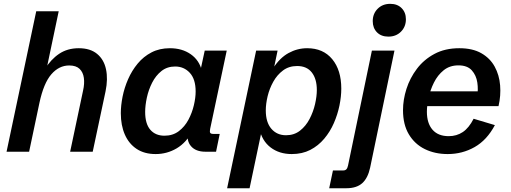

<svg xmlns="http://www.w3.org/2000/svg" viewBox="-20 -791 2663 1001"><path d="M14.2 0 168.9 -732.4H286.1L217.8 -407.7L213.4 -429.7Q244.6 -481 288.1 -510.3Q331.5 -539.6 390.6 -539.6Q450.7 -539.6 486.3 -510Q522 -480.5 532.7 -429.7Q543.5 -378.9 530.3 -314.9L463.4 0H345.7L413.1 -318.8Q421.4 -355.5 417.2 -385Q413.1 -414.6 394.8 -432.1Q376.5 -449.7 340.8 -449.7Q287.6 -449.7 247.6 -403.6Q207.5 -357.4 185.5 -254.4L131.8 0Z M791.5 12.2Q732.9 12.2 692.4 -14.6Q651.9 -41.5 630.9 -89.4Q609.9 -137.2 609.9 -200.7Q609.9 -241.2 619.1 -287.4Q628.4 -333.5 647.9 -378.2Q667.5 -422.9 697.8 -459.5Q728 -496.1 769.8 -517.8Q811.5 -539.6 865.7 -539.6Q929.7 -539.6 974.6 -508.1Q1019.5 -476.6 1032.7 -420.9L1022.9 -414.1L1047.4 -527.3H1162.1L1075.7 -119.6Q1072.8 -105 1075.7 -98.9Q1078.6 -92.8 1093.3 -92.8H1125.5L1106.4 0H1051.3Q1000.5 0 975.6 -29.1Q950.7 -58.1 960.9 -107.4L965.3 -127.9L985.4 -110.4Q951.7 -47.4 901.1 -17.6Q850.6 12.2 791.5 12.2ZM837.4 -83.5Q880.9 -83.5 911.9 -106.9Q942.9 -130.4 962.2 -166.5Q981.4 -202.6 990.7 -242.2Q1000 -281.7 1000 -314Q1000 -378.4 969.5 -411.4Q939 -444.3 893.1 -444.3Q851.6 -444.3 821.8 -420.7Q792 -397 773.2 -359.9Q754.4 -322.8 745.6 -282Q736.8 -241.2 736.8 -207.5Q736.8 -145.5 763.7 -114.5Q790.5 -83.5 837.4 -83.5Z M1164.1 190.4 1315.4 -527.3H1427.2L1406.2 -426.3L1403.8 -435.1Q1439 -489.7 1484.6 -514.6Q1530.3 -539.6 1581.5 -539.6Q1665 -539.6 1712.2 -482.4Q1759.3 -425.3 1759.3 -329.1Q1759.3 -287.6 1749.8 -241Q1740.2 -194.3 1720.7 -149.4Q1701.2 -104.5 1670.4 -67.9Q1639.6 -31.2 1597.7 -9.5Q1555.7 12.2 1501 12.2Q1436 12.2 1390.9 -22.2Q1345.7 -56.6 1332 -121.1L1346.7 -120.6L1281.2 190.4ZM1471.2 -85.9Q1513.7 -85.9 1544.2 -109.9Q1574.7 -133.8 1594 -170.9Q1613.3 -208 1622.6 -248.5Q1631.8 -289.1 1631.8 -321.8Q1631.8 -379.4 1605.7 -413.1Q1579.6 -446.8 1529.3 -446.8Q1486.3 -446.8 1455.6 -423.8Q1424.8 -400.9 1404.8 -365Q1384.8 -329.1 1375.2 -289.1Q1365.7 -249 1365.7 -215.3Q1365.7 -153.3 1394.8 -119.6Q1423.8 -85.9 1471.2 -85.9Z M1696.3 190.4 1715.8 97.7H1769Q1779.8 97.7 1785.6 91.8Q1791.5 85.9 1794.4 72.3L1918.9 -527.3H2036.6L1909.7 83Q1897.9 137.7 1868.4 164.1Q1838.9 190.4 1785.6 190.4ZM2004.9 -600.1Q1967.3 -600.1 1945.3 -622.6Q1923.3 -645 1923.3 -680.7Q1923.3 -719.7 1949 -745.4Q1974.6 -771 2014.6 -771Q2051.8 -771 2074 -748.5Q2096.2 -726.1 2096.2 -690.4Q2096.2 -651.9 2070.6 -626Q2044.9 -600.1 2004.9 -600.1Z M2314 12.2Q2247.6 12.2 2194.8 -13.7Q2142.1 -39.6 2111.6 -90.6Q2081.1 -141.6 2081.1 -216.3Q2081.1 -271 2099.1 -327.6Q2117.2 -384.3 2153.6 -432.4Q2189.9 -480.5 2245.1 -510Q2300.3 -539.6 2374.5 -539.6Q2444.3 -539.6 2489.7 -513.4Q2535.2 -487.3 2559.1 -443.6Q2583 -399.9 2587.4 -346.2Q2591.8 -292.5 2579.1 -237.8H2162.6L2178.2 -314.9H2490.2L2467.3 -287.1Q2474.1 -323.2 2468.5 -360.8Q2462.9 -398.4 2439.7 -424.3Q2416.5 -450.2 2370.1 -450.2Q2324.7 -450.2 2293.2 -424.8Q2261.7 -399.4 2242.4 -360.6Q2223.1 -321.8 2214.4 -281Q2205.6 -240.2 2205.6 -208.5Q2205.6 -148.4 2234.9 -114.7Q2264.2 -81.1 2319.3 -81.1Q2360.8 -81.1 2392.8 -102.5Q2424.8 -124 2449.2 -171.9L2560.1 -138.7Q2519 -61 2454.8 -24.4Q2390.6 12.2 2314 12.2Z"/></svg>

Font: Schibsted Grotesk SemiBold
Style: Italic
Weight: 600
Italic angle: -12°
Designer: Bakken & Baeck AS, Henrik Kongsvoll
Foundry: Schibsted ASA
Version: Version 1.100;gftools[0.9.25]